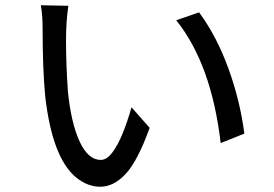

<svg xmlns="http://www.w3.org/2000/svg" viewBox="-20 -712 1040 730"><path d="M819 -168Q784 -468 650 -635L737 -665Q804 -574 848.5 -451.5Q893 -329 909 -204ZM361 -2Q314 -2 271 -36Q179 -110 152 -345Q142 -449 142 -601Q142 -659 135 -692L240 -690Q231 -633 231 -556Q231 -470 238 -366Q250 -245 282.5 -174.5Q315 -104 363 -104Q386 -104 407 -132Q428 -160 446 -204Q464 -248 480 -304L549 -226Q504 -101 458.5 -51.5Q413 -2 361 -2Z"/></svg>

Font: LXGW 975 Gothic SC
Style: Regular
Weight: 400
Version: Version 2.01;February 25, 2021